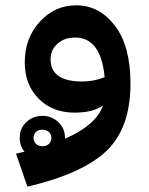

<svg xmlns="http://www.w3.org/2000/svg" viewBox="-20 -423 560 721"><path d="M266 -403Q353 -403 411.5 -326.5Q470 -250 470 -109Q470 57 380.5 143Q291 229 83 278L40 154Q45 153 55.5 150.5Q66 148 72 147Q54 124 54 95Q54 59 79 35.5Q104 12 139 12Q174 12 199 35.5Q224 59 224 95V98Q341 47 367 -27Q329 0 260 0Q177 0 125 -52.5Q73 -105 73 -189Q73 -280 129.5 -341.5Q186 -403 266 -403ZM170 -200Q170 -117 289 -117Q332 -117 373 -133Q359 -282 262 -282Q222 -282 196 -259Q170 -236 170 -200ZM106 95Q106 108 115 117Q124 126 139 126Q155 126 164 117Q173 108 173 95Q173 81 163.5 72.5Q154 64 139 64Q124 64 115 72.5Q106 81 106 95Z"/></svg>

Font: FiraGO SemiBold
Style: Regular
Weight: 600
Designer: bBox Type
Foundry: bBox Type GmbH
Version: Version 1.001;PS 001.001;hotconv 1.0.88;makeotf.lib2.5.64775